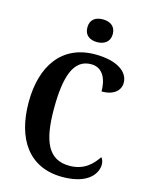

<svg xmlns="http://www.w3.org/2000/svg" viewBox="-136 -1015 859 1110"><g transform="rotate(15 293.0 -460.5)"><path d="M340 -795C381 -795 416 -816 416 -863C416 -911 381 -931 340 -931C296 -931 264 -911 264 -863C264 -816 296 -795 340 -795ZM347 10C503 10 550 -65 550 -119C550 -134 544 -151 536 -159C505 -113 459 -63 370 -63C245 -63 199 -161 199 -358C199 -550 235 -663 341 -663C416 -663 439 -592 439 -526C512 -526 550 -561 550 -608C550 -672 482 -724 349 -724C151 -724 48 -576 48 -358C48 -137 148 10 347 10Z"/></g></svg>

Font: Noto Serif Armenian Condensed
Style: Bold
Weight: 700
Width: 3
Designer: Monotype Design Team
Foundry: Monotype Imaging Inc.
Version: Version 2.008